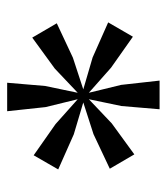

<svg xmlns="http://www.w3.org/2000/svg" viewBox="15 -871 466 536"><g transform="rotate(-90 248.0 -603.0)"><path d="M211 -390.5 220 -497 239 -588 171.5 -524 85 -461 45 -529.5 141.5 -575 230 -603.5 141 -630 43 -673.5 82.5 -742 169.5 -681 239 -619 217 -709 205.5 -816H285L276 -710L257 -619L324.5 -683L411 -746L451 -677.5L355 -632.5L266.5 -603.5L355.5 -577.5L453.5 -534L413.5 -465L327 -526L257 -588L279 -498L291 -390.5Z"/></g></svg>

Font: Merriweather 120pt SemiBold
Style: Regular
Weight: 600
Version: Version 2.100